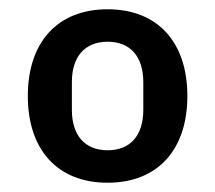

<svg xmlns="http://www.w3.org/2000/svg" viewBox="-20 -724 464 414"><path d="M212 -330C320 -330 384 -401 384 -517C384 -633 320 -704 212 -704C104 -704 40 -633 40 -517C40 -401 104 -330 212 -330ZM212 -400C163 -400 135 -432 135 -487V-547C135 -602 163 -634 212 -634C261 -634 289 -602 289 -547V-487C289 -432 261 -400 212 -400Z"/></svg>

Font: Braiins Sans SemiBold
Style: Regular
Weight: 600
Designer: Mike Abbink, Paul van der Laan, Pieter van Rosmalen, Jiri Chlebus, Lubos Buracinsky
Foundry: Bold Monday, Sudetype
Version: Version 1.000;hotconv 1.0.109;makeotfexe 2.5.65596